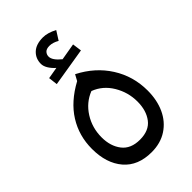

<svg xmlns="http://www.w3.org/2000/svg" viewBox="-245 -897 999 999"><g transform="rotate(-45 255.0 -397.5)"><path d="M45 -218Q45 -314 93.5 -391.5Q142 -469 240 -522L258 -555Q356 -505 410.5 -419Q465 -333 465 -228Q465 -158 440 -103.5Q415 -49 367 -17.5Q319 14 253 14Q153 14 99 -49Q45 -112 45 -218ZM387 -225Q387 -293 352 -351.5Q317 -410 256 -433Q195 -409 159 -352Q123 -295 123 -225Q123 -160 156 -117.5Q189 -75 256 -75Q323 -75 355 -117Q387 -159 387 -225ZM367 -621 154 -586 148 -636 212 -647Q192 -665 181 -683.5Q170 -702 170 -719Q170 -758 197 -783.5Q224 -809 275 -809Q309 -809 351 -787L320 -738Q292 -754 268 -754Q245 -754 235 -743Q225 -732 225 -717Q225 -690 267 -656L360 -672Z"/></g></svg>

Font: Fira GO
Style: Regular
Weight: 400
Designer: Carrois Corporate
Foundry: Carrois Corporate GbR
Version: Version 0.300